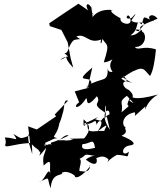

<svg xmlns="http://www.w3.org/2000/svg" viewBox="-20 -903 874 1038"><path d="M376 -147C298 -138 371 -148 286 -144C298 -131 328 -182 351 -170C238 -113 250 -149 262 -109C257 -149 205 -89 226 -132C273 -151 267 -155 290 -156C246 -168 294 -159 304 -257C296 -224 305 -236 322 -301C330 -335 324 -366 348 -359L276 -284L283 -274L179 -203L132 -220L143 -130C43 -124 8 -99 8 -120C-2 -107 21 -124 6 -160C60 -159 87 -131 52 -179C104 -150 78 -146 185 -189C92 -210 149 -104 154 -69C156 -146 136 -126 189 -92C191 -73 205 -98 193 -61C249 -121 230 -118 226 -127C237 -71 204 -80 216 -8C272 -61 240 5 255 47C242 -19 225 77 191 81C260 51 229 54 254 115C260 24 319 52 316 30C348 15 398 52 384 53C410 70 473 -7 467 -8C462 -24 482 36 417 22C394 31 431 -33 410 -44C452 -64 425 -73 480 -62C516 -61 473 -66 444 -40C501 5 516 -23 493 -69C492 -19 521 -84 567 -41C554 -5 551 -32 612 -66C681 -63 666 -42 677 -83C637 -50 632 -108 678 -116C725 -121 700 -144 637 -169C682 -190 646 -209 660 -215C638 -220 634 -281 708 -296C721 -279 679 -250 766 -328C764 -276 756 -346 834 -392C695 -354 697 -383 686 -380C638 -296 718 -363 637 -296C650 -348 615 -349 666 -385C691 -356 722 -330 681 -358C669 -363 728 -372 676 -417C639 -429 627 -485 696 -453C636 -488 630 -492 671 -473C612 -510 596 -445 652 -491C694 -424 616 -501 631 -475C709 -528 718 -526 696 -515C757 -548 758 -527 791 -492C809 -520 818 -581 823 -636C751 -659 728 -626 709 -649C766 -647 778 -717 748 -733C747 -760 730 -710 685 -712C739 -746 707 -805 746 -771C763 -829 750 -808 817 -788C758 -795 795 -848 832 -802C729 -760 735 -760 740 -741C684 -751 733 -727 731 -737C799 -809 720 -763 690 -792C730 -849 707 -824 693 -807C637 -785 681 -857 686 -790C684 -760 623 -778 632 -804C588 -827 567 -849 591 -848C500 -861 470 -796 481 -807C481 -836 464 -888 485 -843C444 -927 427 -845 489 -825L404 -883C352 -848 298 -813 246 -777L249 -762L312 -741L346 -674L362 -588L376 -537C306 -609 367 -603 306 -579C342 -612 366 -581 328 -616C353 -611 347 -662 381 -687C427 -697 418 -683 393 -706C445 -726 456 -663 526 -689C516 -634 552 -707 519 -717C557 -643 578 -685 541 -566C598 -567 660 -651 612 -632C597 -572 540 -564 610 -487C634 -549 565 -484 562 -536C565 -451 537 -491 448 -437C482 -423 416 -423 474 -452C476 -502 366 -443 479 -538L454 -427L384 -409L408 -350C369 -323 401 -303 444 -369C459 -385 432 -298 504 -383C533 -339 462 -350 548 -294C545 -367 557 -324 550 -266C562 -264 546 -319 574 -201C509 -299 576 -330 572 -285C502 -253 552 -241 495 -258C529 -283 501 -263 426 -230C501 -230 492 -274 503 -228C512 -263 553 -255 507 -192C597 -264 530 -190 547 -195C478 -198 452 -174 452 -236C456 -271 426 -174 432 -259C434 -249 511 -217 406 -126C469 -113 482 -171 494 -104C408 -81 411 -114 448 -155L356 -153Z"/></svg>

Font: Hussar Lance
Style: ExBdObl
Weight: 700
Foundry: Cannot Into Space Fonts, PlusOne Fonts
Version: Version 2.270